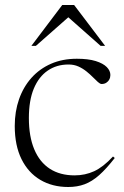

<svg xmlns="http://www.w3.org/2000/svg" viewBox="-20 -738 498 768"><path d="M287.5 -503Q333 -503 362.8 -493.8Q392.5 -484.5 407 -469.8Q421.5 -455 421.5 -438Q421.5 -428 417 -419.8Q412.5 -411.5 404.8 -406.8Q397 -402 386.5 -402Q380.5 -402 371.8 -409.8Q363 -417.5 351.8 -429Q340.5 -440.5 326 -452.2Q311.5 -464 293.8 -472Q276 -480 254 -480Q206.5 -480 170.8 -455.5Q135 -431 115.2 -383.5Q95.5 -336 95.5 -266Q95.5 -192 117 -140.8Q138.5 -89.5 179.2 -63Q220 -36.5 278.5 -36.5Q320.5 -36.5 356.8 -53.2Q393 -70 432 -112L439 -106Q405.5 -63 376.8 -37.5Q348 -12 318.5 -1Q289 10 253 10Q189.5 10 141.2 -18.5Q93 -47 66 -101.5Q39 -156 39 -234Q39 -292 56.2 -341.2Q73.5 -390.5 106 -426.8Q138.5 -463 184.2 -483Q230 -503 287.5 -503ZM105.5 -554.5 229 -718H276.5L400.5 -554.5H382.5L239.5 -681H267L123.5 -554.5Z"/></svg>

Font: Newsreader 60pt Light
Style: Regular
Weight: 300
Designer: Hugues Gentile
Foundry: Production Type
Version: Version 1.003